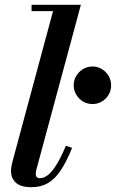

<svg xmlns="http://www.w3.org/2000/svg" viewBox="-20 -770 483 800"><path d="M111.5 10Q67 10 46.5 -8.5Q26 -27 26 -56.5Q26 -68.5 27.8 -78.2Q29.5 -88 31.5 -95L201 -723.5H111.5V-750H317L131.5 -63Q130.5 -58.5 129.8 -53.8Q129 -49 129 -45.5Q129 -27.5 146.5 -27.5Q163 -27.5 180 -40.8Q197 -54 215.2 -83.5Q233.5 -113 254.5 -162.5L280.5 -154Q257 -96 232.8 -59.8Q208.5 -23.5 179.2 -6.8Q150 10 111.5 10ZM365.5 -336.5Q344 -336.5 326.2 -347Q308.5 -357.5 297.8 -375.5Q287 -393.5 287 -414.5Q287 -436 297.8 -453.8Q308.5 -471.5 326.2 -482.2Q344 -493 365.5 -493Q387 -493 404.5 -482.2Q422 -471.5 432.5 -453.8Q443 -436 443 -414.5Q443 -393 432.5 -375.2Q422 -357.5 404.5 -347Q387 -336.5 365.5 -336.5Z"/></svg>

Font: Bodoni Moda 9pt SemiBold
Style: Italic
Weight: 600
Italic angle: -13°
Designer: Owen Earl
Foundry: indestructible type
Version: Version 2.004